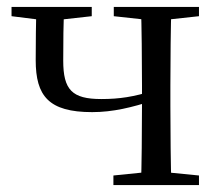

<svg xmlns="http://www.w3.org/2000/svg" viewBox="-20 -536 640 556"><path d="M246.9 -211.3C307.3 -211.3 362.5 -225.1 424.5 -245.1V-273.5C367.4 -255.7 326.5 -249.2 273.2 -249.2C188.3 -249.2 163.1 -276.2 163.1 -360.4C163.1 -419.8 163.5 -464.2 166.1 -516H85.2C84.2 -467.1 83.4 -418.4 83.4 -361.7C83.4 -258.3 120.6 -211.3 246.9 -211.3ZM388.2 0H476.4C474.4 -48.6 473.4 -160.1 473.4 -228.5V-288.3C473.4 -355.1 474.4 -467.4 476.4 -516H388.2C390.2 -467.4 391.2 -355.1 391.2 -288.3V-234.5C391.2 -160.1 390.2 -48.6 388.2 0ZM13.4 -489.1 107.1 -477.4H140.3L245.7 -489.1V-516H13.4ZM308.4 0H556.2V-27.8L447 -38.6H414.8L308.4 -27.8ZM309.5 -489.1 416.6 -477.4H448.8L556.2 -489.1V-516H309.5Z"/></svg>

Font: Source Han Serif TW VF
Style: Regular
Weight: 250
Designer: Ryoko NISHIZUKA 西塚涼子 (kana & ideographs); Frank Grießhammer (Latin, Greek & Cyrillic); Wenlong ZHANG 张文龙 (bopomofo); San
Foundry: Adobe
Version: Version 2.002;hotconv 1.1.0;makeotfexe 2.6.0